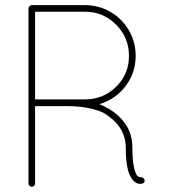

<svg xmlns="http://www.w3.org/2000/svg" viewBox="-20 -720 665 740"><path d="M483.9 -38.1Q464.8 -69.3 464.8 -150.9Q464.8 -214.4 415 -258.8Q397.9 -273.9 381.3 -283.7Q364.7 -293.5 326.9 -302.2Q289.1 -311 237.8 -311H115.2V-13.2Q115.2 -7.8 111.6 -3.9Q107.9 0 103 0Q97.7 0 93.8 -3.9Q89.8 -7.8 89.8 -13.2V-687Q89.8 -692.4 93.8 -696.3Q97.7 -700.2 103 -700.2H104H105H308.1Q360.8 -700.2 405.8 -674.1Q450.7 -647.9 476.8 -603Q502.9 -558.1 502.9 -504.9Q502.9 -439 463.6 -387.7Q424.3 -336.4 362.8 -318.8Q376.5 -313.5 398.9 -300.8Q437.5 -278.8 463.9 -241.2Q490.2 -203.6 490.2 -150.9Q490.2 -79.1 504.9 -48.8Q510.7 -37.1 521 -37.1Q526.9 -37.6 531.5 -34.4Q536.1 -31.2 537.1 -26.9Q538.6 -18.1 533.2 -14.6Q527.8 -11.2 520 -11.2Q511.2 -11.2 501 -17.8Q490.7 -24.4 483.9 -38.1ZM115.2 -336.9H308.1H310.1Q379.4 -337.9 428.2 -386.2Q477.1 -434.6 477.1 -504.9Q477.1 -575.2 427.5 -625Q377.9 -674.8 308.1 -674.8H115.2Z"/></svg>

Font: Quicksand
Style: Light
Weight: 300
Designer: Andrew Paglinawan
Foundry: Andrew Paglinawan
Version: 1.002